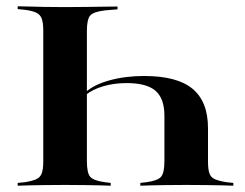

<svg xmlns="http://www.w3.org/2000/svg" viewBox="-20 -591 780 611"><path d="M438.7 -349.2Q543.5 -349.2 592.7 -308.5Q641.9 -267.7 641.9 -183.1V-78.2Q641.9 -52.4 646.4 -39.5Q650.8 -26.6 663.3 -21Q675.8 -15.3 700 -11.3L722.6 -8.9V0Q707.3 -0.8 685.9 -1.2Q664.5 -1.6 638.7 -2Q612.9 -2.4 583.1 -2.4H572.6H562.1Q533.9 -2.4 508.9 -2Q483.9 -1.6 462.9 -1.2Q441.9 -0.8 426.6 0V-8.9L446.8 -11.3Q481.5 -16.1 492.3 -28.2Q503.2 -40.3 503.2 -78.2V-222.6Q503.2 -277.4 475 -302Q446.8 -326.6 383.1 -326.6Q342.7 -326.6 308.5 -316.5Q274.2 -306.5 251.6 -287.9V-296.8Q277.4 -321 327.8 -335.1Q378.2 -349.2 438.7 -349.2ZM197.6 -568.5Q229.8 -568.5 258.9 -569Q287.9 -569.4 312.5 -569.8Q337.1 -570.2 354 -570.2V-561.3L315.3 -558.1Q279 -554 267.7 -542.3Q256.5 -530.6 256.5 -492.7V-78.2Q256.5 -40.3 267.3 -28.2Q278.2 -16.1 312.9 -11.3L332.3 -8.9V0Q317.7 -0.8 296.8 -1.2Q275.8 -1.6 250.8 -2Q225.8 -2.4 197.6 -2.4H187.1H175.8Q147.6 -2.4 121.4 -2Q95.2 -1.6 73.4 -1.2Q51.6 -0.8 36.3 0V-8.9L59.7 -11.3Q83.9 -15.3 96 -21Q108.1 -26.6 112.9 -39.5Q117.7 -52.4 117.7 -78.2V-492.7Q117.7 -518.5 112.9 -531.5Q108.1 -544.4 96 -550.4Q83.9 -556.5 59.7 -559.7L36.3 -562.1V-571Q51.6 -571 73.4 -570.2Q95.2 -569.4 121.4 -569Q147.6 -568.5 175.8 -568.5H187.1Z"/></svg>

Font: Playfair 144pt SemiExpanded ExtraBold
Style: Regular
Weight: 800
Width: 6
Designer: Claus Eggers Sørensen
Foundry: Claus Eggers Sørensen
Version: Version 2.203